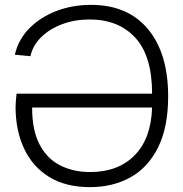

<svg xmlns="http://www.w3.org/2000/svg" viewBox="-20 -759 752 789"><path d="M354 -739Q505 -739 588 -639.5Q671 -540 671 -363Q671 -237 630 -154Q589 -71 516.5 -30.5Q444 10 350 10Q249 10 181 -32.5Q113 -75 78.5 -149.5Q44 -224 44 -320Q44 -331 45 -341.5Q46 -352 48 -374H605Q605 -529 536 -604Q467 -679 348 -679Q288 -679 236.5 -660Q185 -641 150 -607Q115 -573 105 -528L41 -534Q55 -596 100 -642Q145 -688 211 -713.5Q277 -739 354 -739ZM350 -52Q466 -52 533.5 -121Q601 -190 605 -317H112Q112 -222 143.5 -163.5Q175 -105 229 -78.5Q283 -52 350 -52Z"/></svg>

Font: BDO Grotesk Light
Style: Regular
Weight: 300
Designer: Deni Anggara
Foundry: Lokal Container
Version: Version 2.000